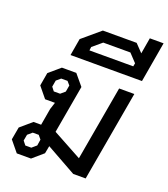

<svg xmlns="http://www.w3.org/2000/svg" viewBox="-158 -1005 977 1116"><g transform="rotate(20 330.0 -446.5)"><path d="M601 -558 503 0H426L240 -104L231 -57L165 0H77L22 -67L36 -145L106 -205H153L171 -309L185 -352H124L70 -418L84 -499L153 -558H242L298 -491L246 -195L426 -97L507 -558ZM195 -412 222 -435 229 -475 210 -497H171L145 -475L138 -435L156 -412ZM179 -122 160 -145H123L96 -122L89 -84L108 -60H145L173 -84Z M660 -893 630 -719 617 -644H175L193 -749L303 -842H512L558 -794L575 -893ZM544 -727 497 -777H329L272 -729L269 -707H540Z"/></g></svg>

Font: Chakra Petch Medium
Style: Italic
Weight: 500
Italic angle: -10°
Designer: Katatrad Aksorn Co.,Ltd.
Foundry: Cadson Demak Co.,Ltd.
Version: Version 1.000; ttfautohint (v1.6)